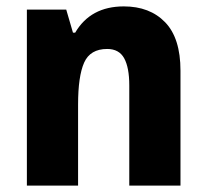

<svg xmlns="http://www.w3.org/2000/svg" viewBox="-20 -580 646 600"><path d="M367 -560Q448 -560 496 -510.5Q544 -461 544 -359V0H384V-313Q384 -369 368 -398Q352 -427 315 -427Q262 -427 243 -384.5Q224 -342 224 -253V0H64V-550H187L208 -478H215Q263 -560 367 -560Z"/></svg>

Font: Noto Sans Khmer UI SemiCondensed ExtraBold
Style: Regular
Weight: 800
Width: 4
Designer: Danh Hong and the Monotype Design Team
Foundry: Monotype Imaging Inc.
Version: Version 2.002; ttfautohint (v1.8.4.7-5d5b)